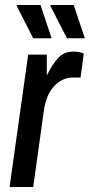

<svg xmlns="http://www.w3.org/2000/svg" viewBox="-20 -743 357 763"><path d="M92 -526H166V-443Q187 -486 210.5 -512Q234 -538 272 -538Q296 -538 313 -530L300 -435H270Q228 -435 195.5 -401Q163 -367 154 -301L112 0H18ZM46 -720 47 -723H141L185 -591H112ZM180 -720 181 -723H273L317 -591H246Z"/></svg>

Font: Archivo Narrow Medium
Style: Italic
Weight: 500
Italic angle: -8°
Designer: Hector Gatti
Foundry: Omnibus-Type
Version: Version 2.001